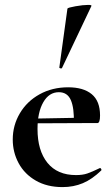

<svg xmlns="http://www.w3.org/2000/svg" viewBox="-20 -751 458 783"><path d="M32 -182Q32 -240 61 -289Q90 -338 141.5 -366.5Q193 -395 258 -395Q320 -395 354 -367Q388 -339 388 -280Q388 -249 377 -249H281Q283 -310 269 -342.5Q255 -375 220 -375Q180 -375 156.5 -334Q133 -293 133 -225Q133 -137 173.5 -87Q214 -37 290 -37Q317 -37 336 -43.5Q355 -50 386 -65L388 -66Q390 -66 392.5 -62Q395 -58 393 -56Q356 -20 318 -4Q280 12 235 12Q172 12 126 -14.5Q80 -41 56 -85.5Q32 -130 32 -182ZM97 -267 316 -271V-249L98 -248ZM229 -472Q226 -472 223.5 -473.5Q221 -475 222 -476L255 -716Q257 -720 288 -725.5Q319 -731 340 -731Q354 -731 353 -727L233 -474Q233 -472 229 -472Z"/></svg>

Font: Cormorant Garamond
Style: Bold
Weight: 700
Designer: Christian Thalmann (Catharsis Fonts)
Foundry: Catharsis Fonts
Version: Version 4.000